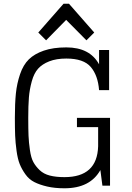

<svg xmlns="http://www.w3.org/2000/svg" viewBox="-20 -999 712 1033"><path d="M394 -315H508V-212Q503 -46 327 -46Q281 -46 248 -54.5Q215 -63 193.5 -83.5Q172 -104 159.5 -127Q147 -150 141 -191.5Q135 -233 133.5 -268.5Q132 -304 132 -365Q132 -431 135.5 -474.5Q139 -518 151 -561.5Q163 -605 185 -629.5Q207 -654 245 -669Q283 -684 337 -684Q430 -684 468.5 -638.5Q507 -593 513 -514H567V-730H513V-653Q463 -744 337 -744Q266 -744 215.5 -726.5Q165 -709 135 -679.5Q105 -650 88 -600Q71 -550 65.5 -496.5Q60 -443 60 -365Q60 -307 61.5 -269.5Q63 -232 69 -188Q75 -144 86 -116.5Q97 -89 116.5 -61.5Q136 -34 164.5 -19.5Q193 -5 233.5 4.5Q274 14 327 14Q465 14 520 -84L531 0H572V-365H394ZM228 -782 336 -892 445 -782 487 -824 351 -979H322L186 -824Z"/></svg>

Font: Glegoo
Style: Regular
Weight: 400
Version: Version 2.0.1; ttfautohint (v0.9) -r 48 -G 60